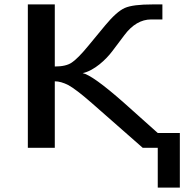

<svg xmlns="http://www.w3.org/2000/svg" viewBox="-20 -669 834 869"><path d="M794 180V-67H694L543 -202C447 -287 384 -332 354 -338C407 -349 461 -401 488 -437L543 -510C578 -557 619 -581 664 -581H715V-649H671C612 -649 570 -644 545 -633C520 -622 490 -595 456 -554L380 -462C348 -423 323 -398 305 -386C288 -374 262 -368 228 -368V-649H106V0H228V-301C247 -301 267 -295 289 -284C311 -272 347 -245 396 -202L626 0H694V180Z"/></svg>

Font: Gamestation Extended
Style: Regular
Weight: 400
Width: 7
Designer: Jonas Hecksher
Foundry: Jonas Hecksher, Playtypeª, e-types AS
Version: Version 1.003